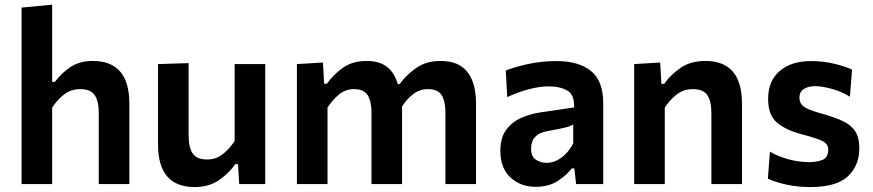

<svg xmlns="http://www.w3.org/2000/svg" viewBox="-20 -764 3622 797"><path d="M69.5 0V-732.5L196.5 -744.5V-424H208Q230.5 -456 269.2 -483.5Q308 -511 365 -511Q517 -511 517 -334V0H390V-295Q390 -344 373.2 -369Q356.5 -394 313 -394Q274.5 -394 246 -371.8Q217.5 -349.5 196.5 -317.5V0Z M788 12.5Q636 12.5 636 -164.5V-498L763 -502V-201Q763 -152 779.8 -127Q796.5 -102 840 -102Q876.5 -102 904.8 -124.2Q933 -146.5 954 -178.5V-498H1081V0H973L968 -82.5H956.5Q932 -46.5 890 -17Q848 12.5 788 12.5Z M1212.5 0V-498L1320.5 -504.5L1325.5 -416.5H1337Q1361.5 -452 1402 -481.5Q1442.5 -511 1501.5 -511Q1555.5 -511 1586.8 -486.2Q1618 -461.5 1631 -415H1639Q1665 -451.5 1706.8 -481.2Q1748.5 -511 1809 -511Q1884 -511 1920 -465.5Q1956 -420 1956 -334V0H1829V-295Q1829 -344 1813.2 -369Q1797.5 -394 1756.5 -394Q1721.5 -394 1695 -373.2Q1668.5 -352.5 1649 -322.5V0H1522V-295Q1522 -344 1506.2 -369Q1490.5 -394 1449.5 -394Q1413.5 -394 1386.5 -371.2Q1359.5 -348.5 1339.5 -317.5V0Z M2203.5 11.5Q2140.5 11.5 2098.8 -27.5Q2057 -66.5 2057 -137Q2057 -193 2081.8 -225.8Q2106.5 -258.5 2144 -274.8Q2181.5 -291 2220.5 -297L2363 -318Q2365 -370.5 2335 -388Q2305 -405.5 2257 -405.5Q2222.5 -405.5 2178.8 -394.5Q2135 -383.5 2085.5 -361L2079.5 -471.5Q2116 -486 2172 -498.2Q2228 -510.5 2290.5 -510.5Q2382 -510.5 2433 -469.5Q2484 -428.5 2484 -335.5V0H2371.5L2364 -65H2353.5Q2333 -37.5 2295.5 -13Q2258 11.5 2203.5 11.5ZM2249.5 -88Q2281 -88 2310.8 -109.8Q2340.5 -131.5 2359.5 -169V-247.5Q2349.5 -240.5 2328.8 -235.2Q2308 -230 2251.5 -219.5Q2184.5 -207.5 2184.5 -147Q2184.5 -114.5 2204.2 -101.2Q2224 -88 2249.5 -88Z M2612.5 0V-498L2720.5 -504.5L2725.5 -416H2737Q2762 -452 2804 -481.5Q2846 -511 2908 -511Q3060 -511 3060 -334V0H2933V-295Q2933 -344 2916.2 -369Q2899.5 -394 2856 -394Q2817.5 -394 2789 -371.8Q2760.5 -349.5 2739.5 -317.5V0Z M3343.5 12.5Q3292 12.5 3245.5 2.5Q3199 -7.5 3167.5 -22.5L3176 -134.5Q3209.5 -114.5 3252.8 -102.8Q3296 -91 3338.5 -91Q3371 -91 3394.5 -100.5Q3418 -110 3418 -144Q3418 -167 3393.2 -179Q3368.5 -191 3305 -207.5Q3241 -224.5 3204.8 -255.5Q3168.5 -286.5 3168.5 -353.5Q3168.5 -428 3216.5 -469.2Q3264.5 -510.5 3346 -510.5Q3398 -510.5 3443.8 -499.2Q3489.5 -488 3517 -475L3508 -362.5Q3473.5 -384.5 3431.5 -395.5Q3389.5 -406.5 3364.5 -406.5Q3337 -406.5 3317.8 -395.2Q3298.5 -384 3298.5 -357.5Q3298.5 -335.5 3315.8 -322Q3333 -308.5 3390.5 -292.5Q3442.5 -278 3477.2 -262Q3512 -246 3529.5 -219.8Q3547 -193.5 3547 -148.5Q3547 -76.5 3499.5 -32Q3452 12.5 3343.5 12.5Z"/></svg>

Font: Heraclito SemiBold
Style: Regular
Weight: 600
Designer: Kostas Bartsokas (font) & Cristiano Sobral (main changes)
Foundry: Kostas Bartsokas (font) & Cristiano Sobral (main changes)
Version: Version 1.00;July 8, 2020;FontCreator 13.0.0.2655 64-bit